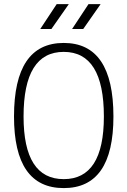

<svg xmlns="http://www.w3.org/2000/svg" viewBox="-20 -914 626 943"><path d="M293 9.8Q48.8 9.8 48.8 -341.8Q48.8 -703.1 293 -703.1Q537.1 -703.1 537.1 -341.8Q537.1 9.8 293 9.8ZM293 -34.2Q490.2 -34.2 490.2 -341.8Q490.2 -659.2 293 -659.2Q95.7 -659.2 95.7 -341.8Q95.7 -34.2 293 -34.2ZM177.7 -771.5 258.3 -893.6H317.9L232.4 -771.5ZM334 -771.5 414.6 -893.6H474.1L388.7 -771.5Z"/></svg>

Font: Cascadia Mono ExtraLight
Style: Regular
Weight: 200
Monospace: yes
Designer: Aaron Bell
Foundry: Saja Typeworks
Version: Version 2404.023; ttfautohint (v1.8.4)